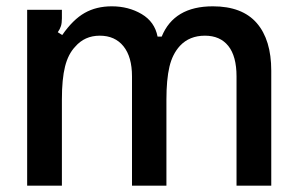

<svg xmlns="http://www.w3.org/2000/svg" viewBox="-20 -588 941 608"><path d="M66 0V-557H176V-530Q176 -515 173 -505.5Q170 -496 163 -486L177 -477Q211 -526 248 -547Q285 -568 334 -568Q387 -568 428.5 -543.5Q470 -519 479 -472H492Q531 -568 654 -568Q747 -568 793 -515Q839 -462 839 -364V0H729V-346Q729 -410 703 -442.5Q677 -475 629 -475Q580 -475 550 -443Q526 -417 516.5 -376.5Q507 -336 507 -273V0H398V-346Q398 -408 371 -441.5Q344 -475 296 -475Q248 -475 218 -440Q196 -417 186 -377.5Q176 -338 176 -273V0Z"/></svg>

Font: Open Sauce Sans Medium
Style: Regular
Weight: 500
Designer: Alfredo Marco Pradil
Foundry: Creative Sauce Fz LLC
Version: Version 1.477